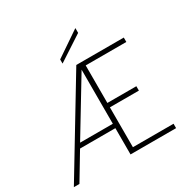

<svg xmlns="http://www.w3.org/2000/svg" viewBox="-198 -1101 1268 1285"><g transform="rotate(-30 436.0 -458.5)"><path d="M551 -917V-880L358 -754V-786ZM486 -666V-376H710V-342H486V-34H800V0H448V-203H175L53 0H10L433 -700H800V-666ZM195 -237H448V-655Z"/></g></svg>

Font: Albert Sans ExtraLight
Style: Regular
Weight: 250
Designer: Andreas Rasmussen
Foundry: a.Foundry
Version: Version 1.025